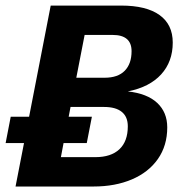

<svg xmlns="http://www.w3.org/2000/svg" viewBox="-41 -679 661 699"><path d="M-2 -253.9H64.9L143.6 -658.7H399.9Q491.7 -658.7 539.8 -624.3Q587.9 -589.8 587.9 -523.9Q587.9 -454.6 545.7 -408.2Q503.4 -361.8 424.3 -346.2Q495.1 -338.4 531.5 -304.2Q567.9 -270 567.9 -215.3Q567.9 -148.9 533.9 -100.3Q500 -51.8 439.2 -25.9Q378.4 0 299.8 0H15.6L46.4 -158.2H-20.5ZM424.3 -219.2Q424.3 -253.9 402.3 -271.7Q380.4 -289.6 337.9 -289.6H215.8L209 -253.9H293.5L274.9 -158.2H190.4L180.7 -106.9H306.2Q363.3 -106.9 393.8 -135.7Q424.3 -164.6 424.3 -219.2ZM438 -492.7Q438 -551.8 369.1 -551.8H267.1L236.8 -396H339.8Q388.2 -396 413.1 -421.4Q438 -446.8 438 -492.7Z"/></svg>

Font: Liberation Mono
Style: Bold Italic
Weight: 700
Italic angle: -12°
Monospace: yes
Designer: Steve Matteson
Foundry: Ascender Corporation
Version: Version 2.1.5